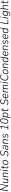

<svg xmlns="http://www.w3.org/2000/svg" viewBox="8068 -8821 941 17117"><g transform="rotate(-90 8538.5 -262.5)"><path d="M55 0 167 -705H220L536 -78H524L624 -705H682L570 0H517L201 -627H213L114 0Z M904 8Q854 8 820.5 -11.5Q787 -31 774 -71.5Q761 -112 771 -172L821 -489H883L833 -176Q826 -132 833 -103Q840 -74 861.5 -60Q883 -46 919 -46Q962 -46 997.5 -66Q1033 -86 1056.5 -120Q1080 -154 1086 -198L1133 -489H1194L1117 0H1058L1074 -104H1080Q1053 -51 1008 -21.5Q963 8 904 8Z M1280 0 1358 -489H1417L1400 -385H1395Q1422 -438 1470 -467.5Q1518 -497 1578 -497Q1628 -497 1660.5 -477Q1693 -457 1706 -417Q1719 -377 1710 -316L1659 0H1598L1647 -312Q1655 -358 1647.5 -386.5Q1640 -415 1618 -429Q1596 -443 1560 -443Q1516 -443 1480 -423.5Q1444 -404 1419.5 -369.5Q1395 -335 1388 -290L1342 0Z M1911 -618 1924 -694H2001L1989 -618ZM1821 0 1899 -489H1961L1883 0Z M2220 8Q2173 8 2141.5 -10Q2110 -28 2097.5 -64Q2085 -100 2093 -153L2139 -439H2050L2057 -489H2147L2171 -638H2232L2208 -489H2361L2354 -439H2200L2156 -161Q2146 -99 2165.5 -72.5Q2185 -46 2233 -46Q2251 -46 2268 -50Q2285 -54 2300 -60L2306 -11Q2291 -2 2267 3Q2243 8 2220 8Z M2577 8Q2512 8 2469 -21.5Q2426 -51 2408 -108Q2390 -165 2401 -246Q2409 -305 2429.5 -351.5Q2450 -398 2481.5 -430.5Q2513 -463 2554.5 -480Q2596 -497 2645 -497Q2710 -497 2753 -467Q2796 -437 2813.5 -380.5Q2831 -324 2820 -243Q2812 -184 2791.5 -137.5Q2771 -91 2739.5 -58.5Q2708 -26 2667 -9Q2626 8 2577 8ZM2580 -45Q2628 -45 2665 -69Q2702 -93 2726 -139.5Q2750 -186 2759 -252Q2772 -348 2740 -396Q2708 -444 2640 -444Q2593 -444 2556 -420Q2519 -396 2495 -350.5Q2471 -305 2462 -238Q2449 -142 2481 -93.5Q2513 -45 2580 -45Z M3384 8Q3335 8 3290.5 -0.5Q3246 -9 3210.5 -27Q3175 -45 3150 -72L3178 -122Q3206 -95 3238 -78.5Q3270 -62 3307.5 -55.5Q3345 -49 3388 -49Q3442 -49 3481 -64Q3520 -79 3544 -108Q3568 -137 3573 -176Q3578 -213 3568 -238Q3558 -263 3531 -279.5Q3504 -296 3459 -308L3364 -332Q3285 -352 3252.5 -400.5Q3220 -449 3229 -522Q3235 -566 3256.5 -601.5Q3278 -637 3312.5 -662Q3347 -687 3391.5 -700Q3436 -713 3486 -713Q3552 -713 3603.5 -692Q3655 -671 3689 -630L3660 -580Q3626 -621 3582 -638.5Q3538 -656 3484 -656Q3432 -656 3390.5 -640Q3349 -624 3323 -593.5Q3297 -563 3291 -521Q3284 -466 3307.5 -433.5Q3331 -401 3388 -387L3482 -363Q3572 -340 3609 -295Q3646 -250 3636 -176Q3630 -132 3609.5 -98Q3589 -64 3555.5 -40Q3522 -16 3478.5 -4Q3435 8 3384 8Z M3883 8Q3837 8 3803 -12Q3769 -32 3753 -66Q3737 -100 3742 -141Q3749 -193 3780.5 -223Q3812 -253 3872.5 -266.5Q3933 -280 4025 -280H4086L4079 -233H4025Q3948 -233 3901.5 -225Q3855 -217 3832.5 -196.5Q3810 -176 3805 -139Q3799 -94 3826 -68Q3853 -42 3897 -42Q3935 -42 3969.5 -61Q4004 -80 4029.5 -114.5Q4055 -149 4062 -196L4082 -324Q4092 -387 4068.5 -416Q4045 -445 3986 -445Q3946 -445 3906 -433Q3866 -421 3822 -394L3805 -441Q3833 -459 3864.5 -471.5Q3896 -484 3929 -490.5Q3962 -497 3994 -497Q4051 -497 4087 -477.5Q4123 -458 4137.5 -418.5Q4152 -379 4142 -319L4091 0H4034L4051 -111H4056Q4040 -72 4013.5 -45.5Q3987 -19 3953.5 -5.5Q3920 8 3883 8Z M4253 0 4331 -489H4390L4373 -385H4368Q4395 -438 4443 -467.5Q4491 -497 4551 -497Q4601 -497 4633.5 -477Q4666 -457 4679 -417Q4692 -377 4683 -316L4632 0H4571L4620 -312Q4628 -358 4620.5 -386.5Q4613 -415 4591 -429Q4569 -443 4533 -443Q4489 -443 4453 -423.5Q4417 -404 4392.5 -369.5Q4368 -335 4361 -290L4315 0Z M4954 8Q4901 8 4855 -7.5Q4809 -23 4780 -50L4807 -95Q4829 -76 4853 -64.5Q4877 -53 4904 -48Q4931 -43 4959 -43Q5012 -43 5047 -65.5Q5082 -88 5087 -126Q5091 -160 5074 -180Q5057 -200 5019 -208L4938 -226Q4883 -238 4857 -271.5Q4831 -305 4838 -362Q4844 -402 4869.5 -432.5Q4895 -463 4936 -480Q4977 -497 5029 -497Q5059 -497 5088.5 -490.5Q5118 -484 5143 -470.5Q5168 -457 5183 -437L5156 -394Q5130 -422 5095 -434Q5060 -446 5024 -446Q4972 -446 4937.5 -423Q4903 -400 4897 -357Q4893 -326 4908 -305.5Q4923 -285 4960 -276L5039 -259Q5099 -245 5126 -212Q5153 -179 5145 -123Q5140 -84 5115 -54Q5090 -24 5048.5 -8Q5007 8 4954 8Z M5526 0 5535 -54H5700L5795 -654L5826 -651L5635 -538L5614 -585L5816 -705H5865L5762 -54H5915L5906 0Z M6255 8Q6146 8 6102 -79.5Q6058 -167 6082 -344Q6098 -467 6134 -549Q6170 -631 6225 -672Q6280 -713 6353 -713Q6427 -713 6470.5 -674Q6514 -635 6527.5 -556.5Q6541 -478 6525 -360Q6510 -237 6474 -155.5Q6438 -74 6383 -33Q6328 8 6255 8ZM6259 -47Q6342 -47 6392.5 -126Q6443 -205 6464 -374Q6485 -522 6457 -590Q6429 -658 6349 -658Q6266 -658 6215.5 -579Q6165 -500 6144 -332Q6123 -184 6151 -115.5Q6179 -47 6259 -47Z M6575 180 6682 -489H6741L6723 -376H6718Q6736 -417 6763 -444Q6790 -471 6825 -484Q6860 -497 6900 -497Q6961 -497 7000.5 -466Q7040 -435 7056 -378Q7072 -321 7061 -243Q7052 -166 7020 -110Q6988 -54 6938.5 -23Q6889 8 6825 8Q6767 8 6729 -22.5Q6691 -53 6679 -112H6684L6637 180ZM6822 -45Q6871 -45 6908 -70Q6945 -95 6968.5 -141.5Q6992 -188 7000 -252Q7013 -344 6982 -394Q6951 -444 6882 -444Q6834 -444 6796.5 -419Q6759 -394 6735.5 -348Q6712 -302 6703 -238Q6691 -145 6721.5 -95Q6752 -45 6822 -45Z M7328 8Q7281 8 7249.5 -10Q7218 -28 7205.5 -64Q7193 -100 7201 -153L7247 -439H7158L7165 -489H7255L7279 -638H7340L7316 -489H7469L7462 -439H7308L7264 -161Q7254 -99 7273.5 -72.5Q7293 -46 7341 -46Q7359 -46 7376 -50Q7393 -54 7408 -60L7414 -11Q7399 -2 7375 3Q7351 8 7328 8Z M7967 8Q7918 8 7873.5 -0.5Q7829 -9 7793.5 -27Q7758 -45 7733 -72L7761 -122Q7789 -95 7821 -78.5Q7853 -62 7890.5 -55.5Q7928 -49 7971 -49Q8025 -49 8064 -64Q8103 -79 8127 -108Q8151 -137 8156 -176Q8161 -213 8151 -238Q8141 -263 8114 -279.5Q8087 -296 8042 -308L7947 -332Q7868 -352 7835.5 -400.5Q7803 -449 7812 -522Q7818 -566 7839.5 -601.5Q7861 -637 7895.5 -662Q7930 -687 7974.5 -700Q8019 -713 8069 -713Q8135 -713 8186.5 -692Q8238 -671 8272 -630L8243 -580Q8209 -621 8165 -638.5Q8121 -656 8067 -656Q8015 -656 7973.5 -640Q7932 -624 7906 -593.5Q7880 -563 7874 -521Q7867 -466 7890.5 -433.5Q7914 -401 7971 -387L8065 -363Q8155 -340 8192 -295Q8229 -250 8219 -176Q8213 -132 8192.5 -98Q8172 -64 8138.5 -40Q8105 -16 8061.5 -4Q8018 8 7967 8Z M8526 8Q8456 8 8408.5 -20.5Q8361 -49 8341.5 -105.5Q8322 -162 8332 -243Q8343 -320 8376 -377Q8409 -434 8461 -465.5Q8513 -497 8580 -497Q8645 -497 8684.5 -467.5Q8724 -438 8738 -384Q8752 -330 8741 -256L8737 -231H8375L8383 -278H8707L8687 -261Q8697 -323 8687.5 -364Q8678 -405 8650.5 -426Q8623 -447 8576 -447Q8529 -447 8492 -424Q8455 -401 8430.5 -359.5Q8406 -318 8396 -262L8393 -242Q8382 -177 8395 -133Q8408 -89 8443 -66.5Q8478 -44 8530 -44Q8569 -44 8608 -56.5Q8647 -69 8683 -98L8705 -53Q8669 -22 8621 -7Q8573 8 8526 8Z M8835 0 8913 -489H8972L8955 -385H8950Q8974 -435 9019 -466Q9064 -497 9120 -497Q9176 -497 9208 -467.5Q9240 -438 9244 -384L9239 -385Q9264 -436 9309 -466.5Q9354 -497 9414 -497Q9461 -497 9492 -477Q9523 -457 9535 -417Q9547 -377 9537 -316L9487 0H9425L9474 -312Q9482 -359 9476 -387.5Q9470 -416 9450.5 -429.5Q9431 -443 9397 -443Q9356 -443 9323 -424Q9290 -405 9267.5 -370.5Q9245 -336 9237 -289L9192 0H9130L9180 -312Q9188 -359 9180.5 -387.5Q9173 -416 9153 -429.5Q9133 -443 9102 -443Q9072 -443 9045.5 -431.5Q9019 -420 8997.5 -399Q8976 -378 8962 -350.5Q8948 -323 8943 -291L8897 0Z M9740 -618 9753 -694H9830L9818 -618ZM9650 0 9728 -489H9790L9712 0Z M10161 8Q10070 8 10010.5 -34.5Q9951 -77 9927.5 -158.5Q9904 -240 9919 -353Q9930 -440 9958.5 -507Q9987 -574 10031.5 -620Q10076 -666 10133.5 -689.5Q10191 -713 10261 -713Q10327 -713 10379.5 -691Q10432 -669 10465 -627L10436 -579Q10400 -618 10357 -637Q10314 -656 10257 -656Q10182 -656 10125 -620.5Q10068 -585 10032.5 -515.5Q9997 -446 9983 -345Q9970 -245 9987 -179.5Q10004 -114 10050 -81.5Q10096 -49 10169 -49Q10224 -49 10271 -68Q10318 -87 10365 -128L10388 -78Q10358 -50 10322 -30.5Q10286 -11 10245.5 -1.5Q10205 8 10161 8Z M10662 8Q10597 8 10554 -21.5Q10511 -51 10493 -108Q10475 -165 10486 -246Q10494 -305 10514.5 -351.5Q10535 -398 10566.5 -430.5Q10598 -463 10639.5 -480Q10681 -497 10730 -497Q10795 -497 10838 -467Q10881 -437 10898.5 -380.5Q10916 -324 10905 -243Q10897 -184 10876.5 -137.5Q10856 -91 10824.5 -58.5Q10793 -26 10752 -9Q10711 8 10662 8ZM10665 -45Q10713 -45 10750 -69Q10787 -93 10811 -139.5Q10835 -186 10844 -252Q10857 -348 10825 -396Q10793 -444 10725 -444Q10678 -444 10641 -420Q10604 -396 10580 -350.5Q10556 -305 10547 -238Q10534 -142 10566 -93.5Q10598 -45 10665 -45Z M11003 0 11081 -489H11140L11123 -385H11118Q11145 -438 11193 -467.5Q11241 -497 11301 -497Q11351 -497 11383.5 -477Q11416 -457 11429 -417Q11442 -377 11433 -316L11382 0H11321L11370 -312Q11378 -358 11370.5 -386.5Q11363 -415 11341 -429Q11319 -443 11283 -443Q11239 -443 11203 -423.5Q11167 -404 11142.5 -369.5Q11118 -335 11111 -290L11065 0Z M11719 8Q11658 8 11618 -23Q11578 -54 11561.5 -111Q11545 -168 11556 -245Q11566 -322 11598 -378.5Q11630 -435 11679.5 -466Q11729 -497 11793 -497Q11852 -497 11890 -466.5Q11928 -436 11937 -377H11934L11986 -705H12048L11936 0H11876L11894 -112H11899Q11882 -72 11855 -45Q11828 -18 11793.5 -5Q11759 8 11719 8ZM11735 -45Q11785 -45 11821.5 -69.5Q11858 -94 11881.5 -141Q11905 -188 11914 -251Q11927 -344 11896 -394Q11865 -444 11796 -444Q11747 -444 11710 -419Q11673 -394 11649.5 -348Q11626 -302 11617 -237Q11605 -145 11635.5 -95Q11666 -45 11735 -45Z M12304 8Q12234 8 12186.5 -20.5Q12139 -49 12119.5 -105.5Q12100 -162 12110 -243Q12121 -320 12154 -377Q12187 -434 12239 -465.5Q12291 -497 12358 -497Q12423 -497 12462.5 -467.5Q12502 -438 12516 -384Q12530 -330 12519 -256L12515 -231H12153L12161 -278H12485L12465 -261Q12475 -323 12465.5 -364Q12456 -405 12428.5 -426Q12401 -447 12354 -447Q12307 -447 12270 -424Q12233 -401 12208.5 -359.5Q12184 -318 12174 -262L12171 -242Q12160 -177 12173 -133Q12186 -89 12221 -66.5Q12256 -44 12308 -44Q12347 -44 12386 -56.5Q12425 -69 12461 -98L12483 -53Q12447 -22 12399 -7Q12351 8 12304 8Z M12611 0 12689 -489H12748L12731 -385H12726Q12753 -438 12801 -467.5Q12849 -497 12909 -497Q12959 -497 12991.5 -477Q13024 -457 13037 -417Q13050 -377 13041 -316L12990 0H12929L12978 -312Q12986 -358 12978.5 -386.5Q12971 -415 12949 -429Q12927 -443 12891 -443Q12847 -443 12811 -423.5Q12775 -404 12750.5 -369.5Q12726 -335 12719 -290L12673 0Z M13312 8Q13259 8 13213 -7.5Q13167 -23 13138 -50L13165 -95Q13187 -76 13211 -64.5Q13235 -53 13262 -48Q13289 -43 13317 -43Q13370 -43 13405 -65.5Q13440 -88 13445 -126Q13449 -160 13432 -180Q13415 -200 13377 -208L13296 -226Q13241 -238 13215 -271.5Q13189 -305 13196 -362Q13202 -402 13227.5 -432.5Q13253 -463 13294 -480Q13335 -497 13387 -497Q13417 -497 13446.5 -490.5Q13476 -484 13501 -470.5Q13526 -457 13541 -437L13514 -394Q13488 -422 13453 -434Q13418 -446 13382 -446Q13330 -446 13295.5 -423Q13261 -400 13255 -357Q13251 -326 13266 -305.5Q13281 -285 13318 -276L13397 -259Q13457 -245 13484 -212Q13511 -179 13503 -123Q13498 -84 13473 -54Q13448 -24 13406.5 -8Q13365 8 13312 8Z M13825 8Q13755 8 13707.5 -20.5Q13660 -49 13640.5 -105.5Q13621 -162 13631 -243Q13642 -320 13675 -377Q13708 -434 13760 -465.5Q13812 -497 13879 -497Q13944 -497 13983.5 -467.5Q14023 -438 14037 -384Q14051 -330 14040 -256L14036 -231H13674L13682 -278H14006L13986 -261Q13996 -323 13986.5 -364Q13977 -405 13949.5 -426Q13922 -447 13875 -447Q13828 -447 13791 -424Q13754 -401 13729.5 -359.5Q13705 -318 13695 -262L13692 -242Q13681 -177 13694 -133Q13707 -89 13742 -66.5Q13777 -44 13829 -44Q13868 -44 13907 -56.5Q13946 -69 13982 -98L14004 -53Q13968 -22 13920 -7Q13872 8 13825 8Z M14307 8Q14246 8 14206 -23Q14166 -54 14149.5 -111Q14133 -168 14144 -245Q14154 -322 14186 -378.5Q14218 -435 14267.5 -466Q14317 -497 14381 -497Q14440 -497 14478 -466.5Q14516 -436 14525 -377H14522L14574 -705H14636L14524 0H14464L14482 -112H14487Q14470 -72 14443 -45Q14416 -18 14381.5 -5Q14347 8 14307 8ZM14323 -45Q14373 -45 14409.5 -69.5Q14446 -94 14469.5 -141Q14493 -188 14502 -251Q14515 -344 14484 -394Q14453 -444 14384 -444Q14335 -444 14298 -419Q14261 -394 14237.5 -348Q14214 -302 14205 -237Q14193 -145 14223.5 -95Q14254 -45 14323 -45Z M14943 0 15055 -705H15117L15015 -56H15345L15336 0Z M15531 -618 15544 -694H15621L15609 -618ZM15441 0 15519 -489H15581L15503 0Z M15832 188Q15779 188 15731.5 171Q15684 154 15649 124L15674 77Q15699 97 15725 110Q15751 123 15778.5 129.5Q15806 136 15836 136Q15905 136 15947 99Q15989 62 16001 -14L16020 -131H16024Q16008 -92 15981.5 -65.5Q15955 -39 15921 -25.5Q15887 -12 15847 -12Q15785 -12 15744.5 -42Q15704 -72 15687.5 -126.5Q15671 -181 15681 -255Q15688 -310 15707.5 -354.5Q15727 -399 15758 -431Q15789 -463 15829 -480Q15869 -497 15917 -497Q15977 -497 16015 -465.5Q16053 -434 16062 -375H16058L16076 -489H16136L16061 -18Q16051 51 16021 97Q15991 143 15943.5 165.5Q15896 188 15832 188ZM15862 -65Q15911 -65 15947.5 -89Q15984 -113 16008 -157.5Q16032 -202 16039 -262Q16051 -349 16019.5 -396.5Q15988 -444 15919 -444Q15870 -444 15833 -420Q15796 -396 15773 -352Q15750 -308 15742 -248Q15730 -161 15761 -113Q15792 -65 15862 -65Z M16222 0 16334 -705H16395L16345 -385H16339Q16365 -439 16412.5 -468Q16460 -497 16520 -497Q16570 -497 16602.5 -477Q16635 -457 16648 -417Q16661 -377 16652 -316L16601 0H16540L16589 -312Q16597 -358 16589.5 -386.5Q16582 -415 16560 -429Q16538 -443 16502 -443Q16458 -443 16422 -423.5Q16386 -404 16361.5 -369.5Q16337 -335 16330 -290L16284 0Z M16936 8Q16889 8 16857.5 -10Q16826 -28 16813.5 -64Q16801 -100 16809 -153L16855 -439H16766L16773 -489H16863L16887 -638H16948L16924 -489H17077L17070 -439H16916L16872 -161Q16862 -99 16881.5 -72.5Q16901 -46 16949 -46Q16967 -46 16984 -50Q17001 -54 17016 -60L17022 -11Q17007 -2 16983 3Q16959 8 16936 8Z"/></g></svg>

Font: Nunito Sans 10pt SemiCondensed Light
Style: Italic
Weight: 300
Width: 4
Italic angle: -9°
Designer: Vernon Adams
Foundry: Vernon Adams
Version: Version 3.101;gftools[0.9.27]